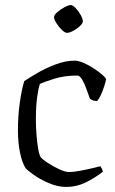

<svg xmlns="http://www.w3.org/2000/svg" viewBox="-20 -740 457 760"><path d="M243 0Q208 0 172.5 -15.5Q137 -31 112 -49Q87 -67 81 -75Q67 -97 59 -137Q51 -177 51 -223Q51 -282 58.5 -334.5Q66 -387 76 -419Q94 -431 127 -450.5Q160 -470 200 -485Q240 -500 276 -500Q289 -500 308.5 -492Q328 -484 347.5 -471.5Q367 -459 381.5 -447Q396 -435 400 -427Q398 -416 392.5 -398.5Q387 -381 379.5 -364.5Q372 -348 364 -340Q355 -340 347.5 -343Q340 -346 336 -349Q330 -365 322.5 -386.5Q315 -408 305.5 -424.5Q296 -441 286 -441Q235 -441 194 -428Q153 -415 138 -408Q132 -392 127 -355Q122 -318 122 -267Q122 -237 124.5 -206Q127 -175 131 -151.5Q135 -128 141 -118Q148 -109 169.5 -95Q191 -81 214.5 -70Q238 -59 254 -59Q269 -59 294 -63.5Q319 -68 342.5 -73.5Q366 -79 377 -82Q379 -79 382.5 -73.5Q386 -68 387 -60Q356 -36 319.5 -18Q283 0 243 0ZM245 -610Q237 -610 225 -621.5Q213 -633 203.5 -648Q194 -663 194 -672Q194 -681 207 -692Q220 -703 235.5 -711.5Q251 -720 260 -720Q268 -720 279.5 -708Q291 -696 299.5 -680.5Q308 -665 308 -656Q308 -648 296.5 -637Q285 -626 270 -618Q255 -610 245 -610Z"/></svg>

Font: Texturina 72pt Light
Style: Regular
Weight: 300
Designer: Guillermo Torres Carreño
Foundry: Omnibus-Type
Version: Version 1.002; ttfautohint (v1.8.3)